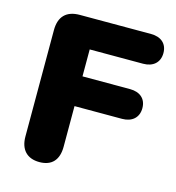

<svg xmlns="http://www.w3.org/2000/svg" viewBox="-103 -758 782 854"><g transform="rotate(15 288.5 -330.5)"><path d="M155 9C213 9 242 -25 242 -85V-272H461C506 -272 536 -297 536 -341C536 -385 506 -409 461 -409H242V-533H488C533 -533 563 -558 563 -602C563 -646 533 -670 488 -670H160C98 -670 66 -637 66 -575V-85C66 -25 98 9 155 9Z"/></g></svg>

Font: SN Pro Heavy
Style: Regular
Weight: 800
Designer: Tobias Whetton
Foundry: Supernotes
Version: Version 1.001;Glyphs 3.2 (3249)